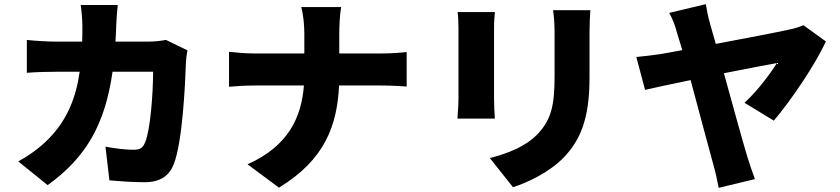

<svg xmlns="http://www.w3.org/2000/svg" viewBox="-20 -835 4040 923"><path d="M778 -643C750 -638 720 -635 695 -635H535C537 -661 538 -689 539 -717C540 -741 543 -787 546 -811H368C372 -787 376 -736 376 -714C376 -687 376 -661 375 -635H250C212 -635 155 -638 109 -643V-485C155 -489 219 -490 250 -490H363C345 -364 303 -260 216 -170C170 -122 115 -85 68 -59L209 55C394 -78 485 -237 521 -490H716C716 -381 702 -207 678 -152C668 -127 657 -115 623 -115C585 -115 534 -121 487 -130L506 32C553 36 613 41 675 41C751 41 793 10 815 -45C857 -150 870 -423 874 -538C874 -548 878 -577 881 -593Z M1611 -578V-673C1611 -705 1613 -763 1620 -801H1428C1439 -763 1443 -709 1443 -674V-578H1203C1160 -578 1117 -582 1081 -586V-418C1118 -421 1160 -424 1207 -424H1441C1429 -272 1368 -134 1170 -45L1321 67C1542 -67 1601 -233 1610 -424H1812C1857 -424 1911 -421 1935 -419V-585C1911 -582 1866 -578 1813 -578Z M2180 -777C2183 -752 2184 -717 2184 -698V-359C2184 -328 2180 -285 2179 -265H2359C2357 -291 2355 -333 2355 -358V-698C2355 -734 2357 -752 2359 -777ZM2639 -786C2643 -756 2646 -722 2646 -678V-471C2646 -333 2632 -262 2565 -191C2505 -129 2422 -98 2335 -75L2446 65C2519 42 2624 -9 2691 -79C2767 -159 2814 -259 2814 -460V-678C2814 -722 2816 -756 2818 -786Z M3700 -255C3783 -352 3904 -532 3950 -636L3842 -714C3824 -706 3798 -697 3774 -693C3722 -681 3565 -651 3421 -624C3411 -660 3402 -692 3394 -719C3384 -752 3378 -787 3373 -815L3197 -773C3213 -745 3226 -712 3234 -679C3241 -656 3250 -627 3260 -594C3209 -584 3171 -578 3155 -575C3114 -569 3080 -565 3039 -561L3081 -403C3119 -412 3204 -430 3300 -450C3343 -290 3391 -108 3410 -41C3421 -3 3429 38 3435 68L3609 26C3599 0 3581 -55 3574 -77C3552 -149 3504 -323 3460 -483C3579 -506 3685 -527 3715 -532C3684 -482 3620 -396 3559 -341Z"/></svg>

Font: Noto Sans CJK Black
Style: Bold
Weight: 900
Designer: Ryoko NISHIZUKA (kana & ideographs); Paul D. Hunt (Latin, Greek & Cyrillic); Wenlong ZHANG (bopomofo); Sandoll Communica
Foundry: Adobe Systems Incorporated
Version: Version 1.000;PS 1;hotconv 1.0.78;makeotf.lib2.5.61930